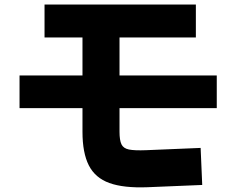

<svg xmlns="http://www.w3.org/2000/svg" viewBox="-20 -775 1040 845"><path d="M66 -299V-443H343V-610H176V-755H842V-610H506V-443H934V-299H506V-195Q506 -158 514.5 -140Q523 -122 547.5 -117Q572 -112 623 -114L863 -124L870 39L629 49Q524 53 461.5 30.5Q399 8 371 -47Q343 -102 343 -195V-299Z"/></svg>

Font: Murecho ExtraBold
Style: Regular
Weight: 800
Designer: Neil Summerour
Foundry: Positype
Version: Version 1.010; ttfautohint (v1.8.3)